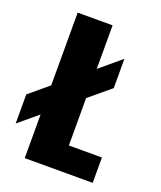

<svg xmlns="http://www.w3.org/2000/svg" viewBox="-146 -784 728 868"><g transform="rotate(20 217.5 -350.0)"><path d="M-15 -273 77 -350V-700H245V-490.5L347 -576V-435L245 -350V-122H404V0H77V-210L-15 -133Z"/></g></svg>

Font: League Mono Condensed ExtraBold
Style: Regular
Weight: 800
Width: 1
Designer: Tyler Finck
Foundry: The League of Moveable Type / Tyler Finck
Version: Version 2.210